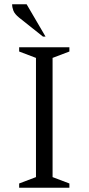

<svg xmlns="http://www.w3.org/2000/svg" viewBox="-20 -882 416 902"><path d="M70 0V-20L149 -50V-610L70 -640V-660H306V-640L227 -610V-50L306 -20V0ZM182 -710 70 -799Q49 -816 43 -831.5Q37 -847 37 -862H105L194 -710Z"/></svg>

Font: Spectral SC Light
Style: Regular
Weight: 300
Designer: Jean-Baptiste Levee
Foundry: Production Type
Version: Version 2.001